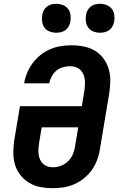

<svg xmlns="http://www.w3.org/2000/svg" viewBox="-20 -981 640 1009"><path d="M257 8Q224 8 192 2Q160 -4 133.5 -20Q107 -36 87.5 -60.5Q68 -85 59 -115Q50 -145 50 -178.5Q50 -212 55 -245L85 -423H410L424 -508Q426 -523 426.5 -538Q427 -553 425 -567Q423 -581 416.5 -594Q410 -607 400 -616Q390 -625 376 -629Q362 -633 347 -633Q329 -633 310 -627.5Q291 -622 276 -609.5Q261 -597 251.5 -579Q242 -561 239 -543H107Q111 -571 122.5 -598Q134 -625 151.5 -649Q169 -673 193 -692Q217 -711 244 -722.5Q271 -734 300 -738.5Q329 -743 356 -743Q389 -743 421 -736.5Q453 -730 479 -714.5Q505 -699 523.5 -674Q542 -649 551 -619Q560 -589 559.5 -556Q559 -523 554 -490L505 -197Q501 -169 490.5 -141Q480 -113 463 -88.5Q446 -64 422 -44.5Q398 -25 370.5 -13Q343 -1 314 3.5Q285 8 257 8ZM258 -102Q279 -102 300.5 -110Q322 -118 338.5 -134.5Q355 -151 363.5 -172Q372 -193 375 -215L391 -312H199L185 -227Q183 -212 182 -197.5Q181 -183 183 -169Q185 -155 190.5 -142.5Q196 -130 206 -120.5Q216 -111 229.5 -106.5Q243 -102 258 -102ZM506 -809Q488 -809 471 -815.5Q454 -822 444 -835.5Q434 -849 431.5 -867Q429 -885 432 -903Q434 -916 440.5 -927.5Q447 -939 457.5 -947Q468 -955 480.5 -958Q493 -961 505 -961Q523 -961 540 -954.5Q557 -948 567.5 -934.5Q578 -921 580.5 -903Q583 -885 580 -867Q577 -854 571 -842.5Q565 -831 554 -823Q543 -815 530.5 -812Q518 -809 506 -809ZM276 -809Q258 -809 241 -815.5Q224 -822 214 -835.5Q204 -849 201.5 -867Q199 -885 202 -903Q204 -916 210.5 -927.5Q217 -939 227.5 -947Q238 -955 250.5 -958Q263 -961 275 -961Q293 -961 310 -954.5Q327 -948 337.5 -934.5Q348 -921 350.5 -903Q353 -885 350 -867Q347 -854 341 -842.5Q335 -831 324 -823Q313 -815 300.5 -812Q288 -809 276 -809Z"/></svg>

Font: Iosevka XBd Ex Obl
Style: Regular
Weight: 800
Width: 7
Italic angle: -9°
Monospace: yes
Designer: Belleve Invis
Foundry: Belleve Invis
Version: Version 32.5.0; ttfautohint (v1.8.4)